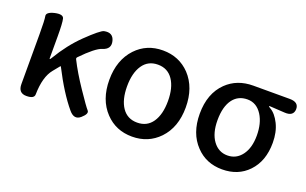

<svg xmlns="http://www.w3.org/2000/svg" viewBox="-72 -877 1925 1209"><g transform="rotate(20 891.0 -272.5)"><path d="M513 5Q474 39 435 -8Q360 -97 283 -248Q281 -252 278 -248L243 -205Q196 -148 194 -30Q194 0 141 0Q87 0 87 -60V-394Q87 -488 82 -513.5Q77 -539 131 -552Q185 -564 192 -537.5Q199 -511 199 -419V-274Q199 -269 201.5 -269Q204 -269 211 -281Q273 -385 351 -461Q439 -546 462 -551Q520 -563 533 -511Q546 -459 490 -442Q447 -429 360 -339Q353 -332 358 -323Q395 -249 457 -157Q519 -65 535.5 -47Q552 -29 513 5Z M674 -62Q598 -142 598 -275Q598 -408 674 -489Q745 -564 853.5 -564Q962 -564 1034 -489Q1110 -408 1110 -275Q1110 -142 1034 -62Q962 13 853.5 13Q745 13 674 -62ZM752.5 -133Q788 -81 854 -81Q920 -81 955.5 -133Q991 -185 991 -274.5Q991 -364 955.5 -416.5Q920 -469 854 -469Q788 -469 752.5 -416.5Q717 -364 717 -274.5Q717 -185 752.5 -133Z M1281 -60Q1206 -138 1206 -269Q1206 -405 1285 -482Q1355 -550 1463 -550H1707Q1768 -550 1767 -502Q1765 -454 1705 -458L1605 -464Q1600 -464 1600 -461.5Q1600 -459 1611 -453Q1648 -432 1674.5 -378.5Q1701 -325 1701 -253Q1701 -130 1631 -57Q1564 13 1457 13Q1350 13 1281 -60ZM1557 -398Q1520 -456 1459 -456Q1398 -456 1363 -411Q1325 -362 1325 -269Q1325 -182 1362 -131.5Q1399 -81 1458.5 -81Q1518 -81 1554.5 -130Q1591 -179 1591 -261.5Q1591 -344 1557 -398Z"/></g></svg>

Font: Resource Han Rounded TW Medium
Style: Regular
Weight: 500
Designer: Cyano Hao (round all glyphs); Ryoko NISHIZUKA 西塚涼子 (kana, bopomofo & ideographs); Paul D. Hunt (Latin, Greek & Cyrillic)
Foundry: Cyano Hao
Version: 0.990